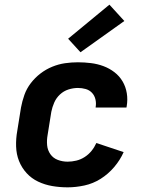

<svg xmlns="http://www.w3.org/2000/svg" viewBox="-20 -795 640 823"><path d="M270 8Q236 8 204 2.5Q172 -3 143.5 -16.5Q115 -30 94 -53Q73 -76 61.5 -105Q50 -134 49 -167.5Q48 -201 54 -234L70 -334Q75 -361 84.5 -388Q94 -415 112 -438.5Q130 -462 153.5 -480Q177 -498 204 -509Q231 -520 258.5 -524Q286 -528 314 -528Q342 -528 370 -524.5Q398 -521 423.5 -511.5Q449 -502 470.5 -485.5Q492 -469 505.5 -446Q519 -423 523.5 -395.5Q528 -368 523 -339Q523 -338 522.5 -336.5Q522 -335 522 -334H390Q390 -335 390 -335.5Q390 -336 390 -336Q393 -353 389 -369.5Q385 -386 374 -397.5Q363 -409 347 -413.5Q331 -418 314 -418Q294 -418 273.5 -411.5Q253 -405 237 -390Q221 -375 212.5 -355.5Q204 -336 200 -316L184 -216Q180 -194 182 -172.5Q184 -151 196 -134Q208 -117 228 -109.5Q248 -102 270 -102Q288 -102 307 -106.5Q326 -111 343 -122Q360 -133 372.5 -148.5Q385 -164 393 -182L510 -143Q495 -109 469.5 -79Q444 -49 411.5 -28.5Q379 -8 342 0Q305 8 270 8ZM325 -571 272 -629 449 -775 513 -705Z"/></svg>

Font: Iosevka SS04 XBd Ex
Style: Italic
Weight: 800
Width: 7
Italic angle: -9°
Monospace: yes
Designer: Belleve Invis
Foundry: Belleve Invis
Version: Version 19.0.0; ttfautohint (v1.8.4)